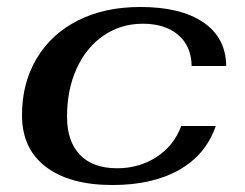

<svg xmlns="http://www.w3.org/2000/svg" viewBox="-20 -520 702 550"><path d="M43 -190Q43 -282 85 -352.5Q127 -423 203.5 -461.5Q280 -500 382 -500Q498 -500 562.5 -456Q627 -412 628 -331H529Q528 -388 490.5 -420Q453 -452 389 -452Q326 -452 276.5 -418Q227 -384 199.5 -323.5Q172 -263 172 -186Q172 -115 209 -76.5Q246 -38 316 -38Q378 -38 428 -70Q478 -102 499 -159H598Q570 -77 493.5 -33.5Q417 10 302 10Q180 10 111.5 -42Q43 -94 43 -190Z"/></svg>

Font: Fahkwang SemiBold
Style: Italic
Weight: 600
Italic angle: -10°
Version: Version 1.000; ttfautohint (v1.6)